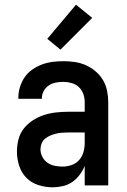

<svg xmlns="http://www.w3.org/2000/svg" viewBox="-20 -788 540 816"><path d="M203 8Q173 8 143 -1.5Q113 -11 92 -32.5Q71 -54 61.5 -83.5Q52 -113 52 -144Q52 -170 58.5 -195.5Q65 -221 81 -241.5Q97 -262 119.5 -276.5Q142 -291 166.5 -299Q191 -307 217 -310Q243 -313 269 -313H340V-354Q340 -372 334 -389Q328 -406 315 -418Q302 -430 284.5 -435Q267 -440 249 -440Q233 -440 217 -437Q201 -434 187.5 -425Q174 -416 166 -401.5Q158 -387 158 -371V-368H58V-373Q58 -396 65 -418.5Q72 -441 85 -460Q98 -479 117.5 -492.5Q137 -506 158.5 -514Q180 -522 203 -525Q226 -528 249 -528Q273 -528 297.5 -524.5Q322 -521 344.5 -511Q367 -501 386 -485Q405 -469 417.5 -448Q430 -427 435 -402.5Q440 -378 440 -354V0H340V-83Q332 -63 318.5 -45Q305 -27 287 -14.5Q269 -2 247 3Q225 8 203 8ZM246 -80Q265 -80 284 -86.5Q303 -93 316 -107.5Q329 -122 334.5 -141Q340 -160 340 -180V-225H269Q256 -225 243.5 -224Q231 -223 218.5 -220Q206 -217 194 -212Q182 -207 172 -199Q162 -191 157 -178.5Q152 -166 152 -153Q152 -137 160 -121.5Q168 -106 181.5 -96.5Q195 -87 212 -83.5Q229 -80 246 -80ZM237 -577 181 -623 303 -768 372 -712Z"/></svg>

Font: Iosevka Semibold
Style: Regular
Weight: 600
Monospace: yes
Designer: Belleve Invis
Foundry: Belleve Invis
Version: Version 33.2.3; ttfautohint (v1.8.4)